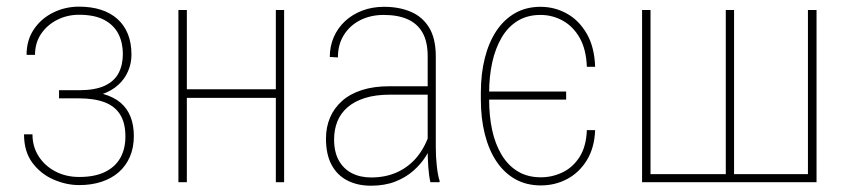

<svg xmlns="http://www.w3.org/2000/svg" viewBox="-20 -559 2590 589"><path d="M224.1 -259.8H161.1V-282.2H221.7Q271.5 -282.2 301 -295.9Q330.6 -309.6 343.8 -334.7Q356.9 -359.9 356.9 -393.6Q356.9 -427.7 343.3 -454.8Q329.6 -481.9 300 -497.8Q270.5 -513.7 222.2 -513.7Q186.5 -513.7 155.8 -498.3Q125 -482.9 106.2 -455.3Q87.4 -427.7 87.4 -390.6H61.5Q61.5 -436 84 -469.2Q106.4 -502.4 143.3 -520.5Q180.2 -538.6 222.2 -538.6Q259.8 -538.6 289.6 -529.1Q319.3 -519.5 340.3 -500.7Q361.3 -481.9 372.3 -454.6Q383.3 -427.2 383.3 -391.6Q383.3 -364.7 373 -340.8Q362.8 -316.9 342.8 -298.6Q322.8 -280.3 293 -270Q263.2 -259.8 224.1 -259.8ZM161.1 -279.3H224.1Q266.6 -279.3 298.1 -270.3Q329.6 -261.2 350.1 -243.7Q370.6 -226.1 380.6 -200.4Q390.6 -174.8 390.6 -141.6Q390.6 -106 378.4 -77.9Q366.2 -49.8 344 -30.5Q321.8 -11.2 291 -1.2Q260.3 8.8 223.1 8.8Q183.6 8.8 144.5 -8.1Q105.5 -24.9 79.6 -59.3Q53.7 -93.8 53.7 -147H79.6Q79.6 -109.4 98.4 -79.8Q117.2 -50.3 149.7 -33.2Q182.1 -16.1 223.1 -16.1Q270 -16.1 301.5 -31.2Q333 -46.4 348.9 -74.2Q364.7 -102.1 364.7 -140.1Q364.7 -181.2 348.9 -207Q333 -232.9 301.3 -245.1Q269.5 -257.3 221.7 -257.3H161.1Z M834 -285.2V-258.8H543.9V-285.2ZM553.2 -528.3V0H527.3V-528.3ZM851.6 -528.3V0H826.2V-528.3Z M1292 -99.6V-386.2Q1292 -430.7 1276.4 -458.5Q1260.7 -486.3 1230.7 -499.8Q1200.7 -513.2 1157.2 -513.2Q1117.2 -513.2 1085.4 -497.3Q1053.7 -481.4 1035.2 -452.1Q1016.6 -422.9 1016.6 -382.8L991.7 -384.3Q991.7 -417 1003.9 -445.1Q1016.1 -473.1 1038.3 -493.9Q1060.5 -514.6 1091.1 -526.4Q1121.6 -538.1 1158.2 -538.1Q1204.6 -538.1 1240.2 -522.9Q1275.9 -507.8 1296.4 -474.4Q1316.9 -440.9 1316.9 -385.3V-106Q1316.9 -77.1 1320.1 -48.8Q1323.2 -20.5 1328.6 -4.4V0H1300.3Q1295.9 -19 1293.9 -46.4Q1292 -73.7 1292 -99.6ZM1301.8 -294.4 1302.7 -268.6H1176.8Q1131.8 -268.6 1099.4 -258.3Q1066.9 -248 1045.9 -229.7Q1024.9 -211.4 1014.9 -186.3Q1004.9 -161.1 1004.9 -131.3Q1004.9 -92.8 1019.3 -66.9Q1033.7 -41 1059.3 -27.8Q1085 -14.6 1118.2 -14.6Q1165 -14.6 1201.2 -32Q1237.3 -49.3 1262 -80.8Q1286.6 -112.3 1299.3 -155.3L1310.5 -131.3Q1302.7 -106 1287.1 -80.8Q1271.5 -55.7 1247.8 -34.9Q1224.1 -14.2 1191.9 -1.7Q1159.7 10.7 1118.2 10.7Q1076.7 10.7 1045.4 -5.4Q1014.2 -21.5 997.1 -53.5Q980 -85.4 980 -133.8Q980 -168.9 992.4 -198.2Q1004.9 -227.5 1029.3 -249.3Q1053.7 -271 1090.1 -282.7Q1126.5 -294.4 1174.3 -294.4Z M1716.8 -278.3V-253.4H1473.1V-278.3ZM1639.2 -15.1Q1673.8 -15.1 1705.3 -30Q1736.8 -44.9 1757.6 -76.9Q1778.3 -108.9 1780.3 -159.7H1805.7Q1803.7 -106 1780.5 -67.9Q1757.3 -29.8 1720.2 -10Q1683.1 9.8 1639.2 9.8Q1594.7 9.8 1560.5 -9.5Q1526.4 -28.8 1502.9 -64Q1479.5 -99.1 1467.3 -147.5Q1455.1 -195.8 1455.1 -253.9V-274.4Q1455.1 -332.5 1467.3 -380.9Q1479.5 -429.2 1502.9 -464.4Q1526.4 -499.5 1560.3 -518.8Q1594.2 -538.1 1638.2 -538.1Q1681.6 -538.1 1719 -517.3Q1756.3 -496.6 1780 -455.6Q1803.7 -414.6 1805.7 -354H1780.3Q1778.3 -407.7 1758.3 -442.9Q1738.3 -478 1706.5 -495.6Q1674.8 -513.2 1638.2 -513.2Q1597.7 -513.2 1567.9 -494.9Q1538.1 -476.6 1518.8 -443.6Q1499.5 -410.6 1490 -367.4Q1480.5 -324.2 1480.5 -274.4V-253.9Q1480.5 -203.6 1489.7 -160.4Q1499 -117.2 1518.6 -84.5Q1538.1 -51.8 1568.1 -33.4Q1598.1 -15.1 1639.2 -15.1Z M1949.7 -528.3H1975.6V-24.9H2206.5V-528.3H2231.9V-24.9H2458.5V-528.3H2484.9V0H1949.7Z"/></svg>

Font: Roboto Condensed Thin
Style: Regular
Weight: 250
Width: 3
Designer: Christian Robertson
Foundry: Google
Version: Version 3.009; 2024